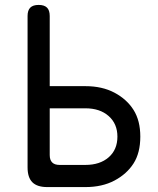

<svg xmlns="http://www.w3.org/2000/svg" viewBox="-20 -760 640 780"><path d="M92 -695Q92 -718 103 -729Q114 -740 137 -740Q160 -740 171 -729Q182 -718 182 -695V-410H327Q395 -410 445 -383.5Q495 -357 522.5 -313.5Q550 -270 550 -205Q550 -139 522.5 -96Q495 -53 445 -26.5Q395 0 327 0H172Q131 0 111.5 -19.5Q92 -39 92 -80ZM182 -130Q182 -110 192 -100Q202 -90 222 -90H327Q386 -90 421.5 -121Q457 -152 457 -205Q457 -257 421.5 -288.5Q386 -320 327 -320H182Z"/></svg>

Font: Maple Mono NF
Style: Regular
Weight: 400
Monospace: yes
Designer: subframe7536
Version: Version 7.000